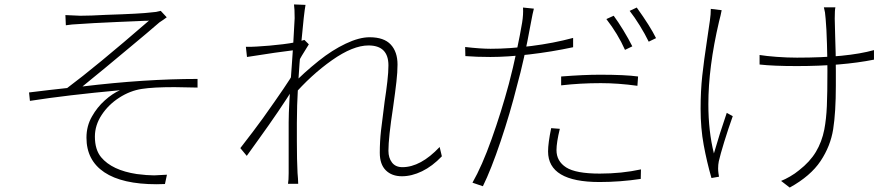

<svg xmlns="http://www.w3.org/2000/svg" viewBox="-20 -800 4040 866"><path d="M342 -729Q387 -729 458 -733Q616 -738 662 -744Q684 -745 705 -751L732 -722Q731 -721 717 -711L699 -699Q646 -653 570 -590Q452 -491 352 -410Q634 -444 871 -444V-405Q799 -407 767 -407Q671 -407 620 -399Q567 -391 518 -359.5Q469 -328 438.5 -281.5Q408 -235 408 -184Q408 -125 436 -91Q485 -32 597 -15Q644 -9 675 -9Q682 -9 733 -12L724 30L687 31Q531 31 450.5 -23Q370 -77 370 -179Q370 -232 395 -275Q418 -316 452.5 -347Q487 -378 521 -393Q281 -371 115 -345L111 -383Q208 -395 283 -403Q412 -499 652 -707Q647 -706 629 -706L607 -705L537 -702L512 -701Q379 -695 344 -692Q299 -690 277 -686L275 -732Q332 -729 342 -729Z M1793 -5Q1747 -5 1720 -32Q1693 -59 1693 -111Q1693 -162 1698.5 -211Q1704 -260 1715 -343Q1722 -388 1727 -431.5Q1732 -475 1732 -505Q1732 -595 1642 -595Q1572 -595 1477.5 -528.5Q1383 -462 1300 -366L1303 -422Q1347 -469 1418 -526Q1478 -574 1539 -603Q1600 -632 1647 -632Q1712 -632 1742.5 -599Q1773 -566 1773 -509Q1773 -475 1768 -431Q1763 -387 1753 -316Q1732 -179 1732 -120Q1732 -88 1748 -67Q1764 -46 1795 -46Q1877 -46 1963 -137L1973 -95Q1930 -50 1883.5 -27.5Q1837 -5 1793 -5ZM1094 -543 1089 -589Q1106 -588 1138 -590Q1194 -593 1256 -600.5Q1318 -608 1353 -620L1373 -600Q1338 -545 1316 -504L1307 -408Q1243 -305 1144 -168L1093 -97L1064 -132Q1127 -213 1166 -267Q1282 -430 1303 -469L1308 -541L1316 -575Q1232 -565 1094 -543ZM1306 -780 1358 -778Q1351 -740 1340 -618Q1319 -395 1319 -246V-163Q1319 -77 1322 -20L1324 5Q1324 21 1325 29H1279Q1282 13 1282 -19V-249Q1282 -320 1296 -504L1302 -591Q1309 -717 1309 -718Q1309 -761 1306 -780Z M2374 -694Q2344 -528 2312 -414Q2281 -290 2238 -162.5Q2195 -35 2158 40L2111 24Q2154 -51 2197.5 -173Q2241 -295 2275 -421Q2294 -493 2310.5 -571Q2327 -649 2335 -698Q2341 -735 2339 -766L2388 -761Q2383 -743 2374 -694ZM2565 -629V-587Q2467 -566 2367.5 -554.5Q2268 -543 2192 -543Q2131 -543 2079 -547L2078 -588Q2148 -580 2193 -580Q2277 -580 2376.5 -592.5Q2476 -605 2565 -629ZM2686 -463Q2800 -463 2858 -455L2855 -413Q2768 -425 2690 -425Q2597 -425 2511 -415V-455Q2613 -463 2686 -463ZM2490 -123Q2490 -73 2533.5 -45Q2577 -17 2685 -17Q2784 -17 2871 -36L2870 7Q2777 21 2684 21Q2452 21 2452 -117Q2452 -154 2466 -222L2505 -219Q2490 -157 2490 -123ZM2832 -591 2799 -575Q2767 -647 2715 -714L2748 -729Q2768 -702 2791.5 -663.5Q2815 -625 2832 -591ZM2939 -628 2906 -612Q2889 -647 2865.5 -685Q2842 -723 2820 -751L2852 -766Q2913 -681 2939 -628Z M3745 -716 3747 -635Q3750 -560 3750 -480V-414Q3750 -294 3738 -217.5Q3726 -141 3681 -73.5Q3636 -6 3542 46L3503 16Q3521 9 3543.5 -4Q3566 -17 3584 -32Q3633 -70 3660 -115Q3687 -160 3698 -216Q3707 -264 3709.5 -322Q3712 -380 3712 -480Q3712 -529 3710 -600.5Q3708 -672 3704 -715L3701 -744Q3697 -760 3696 -767H3748Q3745 -755 3745 -716ZM3575 -540Q3801 -540 3922 -574V-531Q3777 -502 3574 -502Q3467 -502 3406 -509V-552Q3436 -547 3483.5 -543.5Q3531 -540 3575 -540ZM3230 -730Q3228 -723 3223 -702Q3175 -497 3175 -330Q3175 -208 3200 -108Q3226 -198 3258 -291L3285 -276Q3264 -217 3246.5 -160Q3229 -103 3222 -72Q3219 -57 3219 -40Q3219 -30 3220.5 -19Q3222 -8 3223 -3L3189 3Q3168 -70 3154 -146Q3140 -222 3140 -309Q3140 -390 3147.5 -458.5Q3155 -527 3169 -619Q3180 -690 3182 -708Q3186 -735 3186 -760L3235 -754Z"/></svg>

Font: Merged Yaku Han JP ExtraLight
Style: Regular
Weight: 250
Designer: Ryoko NISHIZUKA 西塚涼子 (kana, bopomofo & ideographs); Paul D. Hunt (Latin, Greek & Cyrillic); Sandoll Communications 산돌커뮤니
Foundry: Adobe
Version: Version 2.004